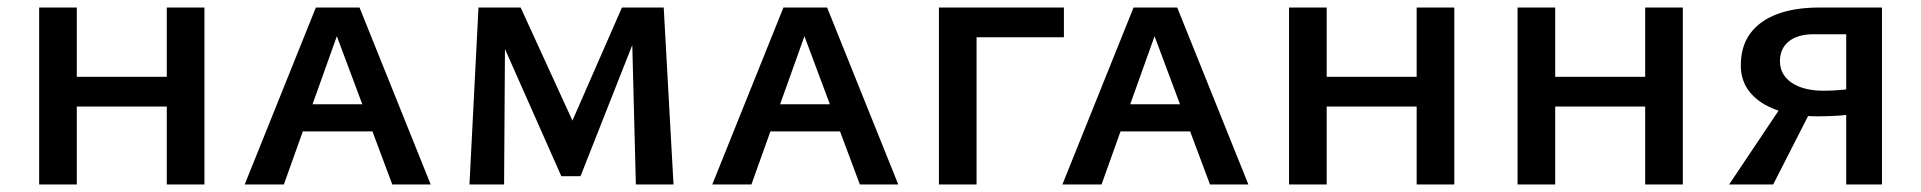

<svg xmlns="http://www.w3.org/2000/svg" viewBox="-20 -490 5103 510"><path d="M423 0V-470H523V0ZM84 0V-470H184V0ZM117 -207V-286H490V-207Z M630 0 819 -470H935L1124 0H1022L862 -428H887L734 0ZM730 -141 753 -213H980L1014 -141Z M1669 0 1658 -429 1687 -440 1522 -22H1471L1284 -444L1308 -470H1363L1521 -125H1481L1632 -470H1743L1769 0ZM1227 0 1251 -470H1322L1319 0Z M1872 0 2061 -470H2177L2366 0H2264L2104 -428H2129L1976 0ZM1972 -141 1995 -213H2222L2256 -141Z M2474 0V-470H2574V0ZM2474 -391V-470H2806V-391Z M2802 0 2991 -470H3107L3296 0H3194L3034 -428H3059L2906 0ZM2902 -141 2925 -213H3152L3186 -141Z M3743 0V-470H3843V0ZM3404 0V-470H3504V0ZM3437 -207V-286H3810V-207Z M4350 0V-470H4450V0ZM4011 0V-470H4111V0ZM4044 -207V-286H4417V-207Z M4884 0V-399H4797Q4755 -399 4731.5 -380Q4708 -361 4708 -328Q4708 -291 4739.5 -270Q4771 -249 4824 -249Q4849 -249 4875 -251.5Q4901 -254 4926 -259V-190Q4896 -185 4866.5 -183Q4837 -181 4808 -181Q4746 -181 4700 -197.5Q4654 -214 4629 -244Q4604 -274 4604 -316Q4604 -367 4629 -401Q4654 -435 4700.5 -452.5Q4747 -470 4813 -470H4979V0ZM4573 0 4723 -224 4789 -194 4690 0Z"/></svg>

Font: Ysabeau SC SemiBold
Style: Regular
Weight: 600
Designer: Christian Thalmann (Catharsis Fonts)
Version: Version 2.001;gftools[0.9.30]; featfreeze: smcp